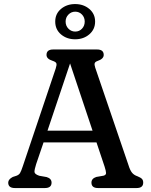

<svg xmlns="http://www.w3.org/2000/svg" viewBox="-20 -950 765 970"><path d="M240.5 -27.5Q240.5 0 207 0H55Q21.5 0 21.5 -27.5Q21.5 -44 44.5 -56L63 -62Q75.5 -66.5 81.2 -75.8Q87 -85 95.5 -111L261.5 -604Q267.5 -622.5 264.8 -630Q262 -637.5 245 -643Q215 -652.5 215 -672.5Q215 -700 248.5 -700H470.5Q504 -700 504 -672.5Q504 -652.5 473 -642Q461 -638 458.5 -630.8Q456 -623.5 461 -608.5L629 -116Q637 -90 646.8 -77.8Q656.5 -65.5 674.5 -59.5Q691.5 -52.5 697.5 -45.8Q703.5 -39 703.5 -27.5Q703.5 0 670.5 0H475Q442 0 442 -27.5Q442 -48 466.5 -56L503.5 -62.5Q516 -66 515.8 -76Q515.5 -86 508.5 -108L467.5 -230.5H200L162.5 -120.5Q154 -93.5 154.2 -81.8Q154.5 -70 178.5 -62L215.5 -55.5Q240.5 -48 240.5 -27.5ZM220 -290H447.5L334 -629.5ZM359.5 -751.5Q317.5 -751.5 288.2 -776.2Q259 -801 259 -841Q259 -880.5 288.2 -905Q317.5 -929.5 359.5 -929.5Q402 -929.5 431.2 -904.8Q460.5 -880 460.5 -841Q460.5 -801.5 431.2 -776.5Q402 -751.5 359.5 -751.5ZM360 -891Q340 -891 325.8 -876.5Q311.5 -862 311.5 -841Q311.5 -819.5 325.8 -805Q340 -790.5 360 -790.5Q380.5 -790.5 394.2 -805Q408 -819.5 408 -841Q408 -862 394.2 -876.5Q380.5 -891 360 -891Z"/></svg>

Font: Fraunces 9pt S100
Style: Regular
Weight: 400
Version: Version 1.000; ttfautohint (v1.8.3)